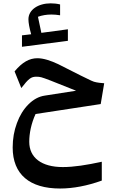

<svg xmlns="http://www.w3.org/2000/svg" viewBox="-20 -841 709 1131"><path d="M573.2 -228 593.8 -350.6C572.8 -352.1 557.6 -354 548.3 -356C539.1 -357.4 528.3 -360.8 517.1 -366.2C505.9 -371.1 484.9 -381.3 454.6 -396.5L412.1 -418C374.5 -437.5 344.7 -452.6 322.3 -463.4C277.3 -484.4 235.8 -498 200.2 -498C153.3 -498 111.3 -475.1 65.9 -420.4L105.5 -322.3C148.4 -377.9 163.1 -389.2 194.3 -389.2C204.6 -389.2 214.4 -388.2 223.6 -385.7C232.9 -383.3 250.5 -377 275.9 -367.2C300.8 -357.4 351.6 -337.4 428.2 -306.6L243.7 -277.8C208 -272.5 176.3 -254.9 147.5 -226.1C118.7 -197.3 95.7 -160.2 79.6 -115.7C63 -71.3 54.7 -23.4 54.7 27.8C54.7 186.5 154.8 269.5 334 269.5C410.2 269.5 495.1 253.4 579.6 222.7V111.8C490.2 131.3 415 143.1 350.1 143.1C225.1 143.1 152.3 88.4 152.3 -5.9C152.3 -54.7 163.6 -112.8 189.5 -169.4ZM334 -814.9C315.9 -819.3 297.4 -821.3 278.8 -821.3C205.1 -821.3 147.5 -783.7 147.5 -727.5C147.5 -707.5 152.8 -677.7 163.6 -639.2L109.4 -632.8V-565.4L379.9 -600.6V-668.5L223.6 -647.5L203.6 -742.2C228 -751 254.4 -755.4 283.2 -755.4C299.3 -755.4 316.4 -753.9 334 -751Z"/></svg>

Font: SG Kara
Style: Regular
Weight: 400
Designer: Damoon Khanjanzadeh
Version: Version 1.000